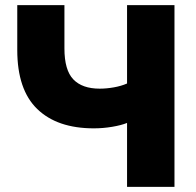

<svg xmlns="http://www.w3.org/2000/svg" viewBox="-20 -725 761 745"><path d="M473 0V-248Q451 -239 415.5 -233Q380 -227 344 -227Q202 -227 124.5 -302Q47 -377 47 -531V-705H230V-537Q230 -453 264.5 -417Q299 -381 367 -381Q393 -381 421.5 -386Q450 -391 473 -401V-705H657V0Z"/></svg>

Font: Nunito Sans Black
Style: Regular
Weight: 900
Designer: Vernon Adams
Foundry: Vernon Adams
Version: Version 3.006; ttfautohint (v1.8.3)